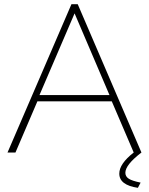

<svg xmlns="http://www.w3.org/2000/svg" viewBox="-20 -730 715 919"><path d="M580 97Q580 115 596.5 125.5Q613 136 653 144L640 169Q551 156 551 101Q551 54 620 0L515 -245H159L54 0H16L322 -710H352L657 0Q580 59 580 97ZM169 -275H504L337 -666Z"/></svg>

Font: Raleway-v4020 ExtraLight
Style: Regular
Weight: 275
Designer: Matt McInerney, Pablo Impallari, Rodrigo Fuenzalida
Foundry: Matt McInerney, Pablo Impallari, Rodrigo Fuenzalida
Version: Version 4.020;PS 004.020;hotconv 1.0.88;makeotf.lib2.5.64775